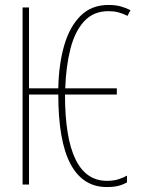

<svg xmlns="http://www.w3.org/2000/svg" viewBox="-20 -744 570 774"><path d="M410 10Q314 10 264.5 -82.5Q215 -175 215 -363H97V0H71V-714H97V-388H215Q217 -486 239 -561.5Q261 -637 305 -680.5Q349 -724 417 -724Q445 -724 465.5 -718.5Q486 -713 506 -703L494 -680Q474 -690 456.5 -694.5Q439 -699 417 -699Q357 -699 319.5 -658.5Q282 -618 264 -547.5Q246 -477 243 -388H451V-363H242Q242 -15 411 -15Q438 -15 458 -21.5Q478 -28 492 -36V-9Q477 0 458 5Q439 10 410 10Z"/></svg>

Font: Noto Sans Mono Condensed Thin
Style: Regular
Weight: 100
Width: 3
Designer: Monotype Design Team
Foundry: Monotype Imaging Inc.
Version: Version 2.014; ttfautohint (v1.8.4.7-5d5b)